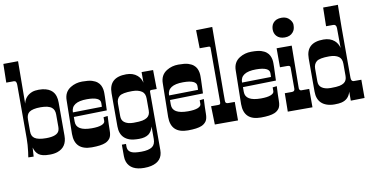

<svg xmlns="http://www.w3.org/2000/svg" viewBox="-108 -1002 2903 1492"><g transform="rotate(-10 1343.5 -256.5)"><path d="M61 -570.8Q61 -603.5 38.1 -602.5Q32.2 -602.1 28.8 -602.1H-20L-17.1 -749L99.1 -750L96.2 -416Q109.4 -474.1 166 -496.1Q187.5 -503.9 218.8 -503.9Q250 -503.9 273.2 -497.3Q296.4 -490.7 311.5 -479.7Q326.7 -468.8 335.2 -455.3Q343.8 -441.9 347.7 -427.7Q354 -407.7 354 -378.9V-117.2Q354 -27.3 277.3 -1Q251 7.8 217.5 7.8Q184.1 7.8 163.8 2.9Q143.6 -2 129.9 -11.7Q104.5 -30.8 94.2 -69.8L89.8 1L47.9 0Q46.9 0 49.1 -10.7Q51.3 -21.5 53.7 -41Q61 -99.6 61 -145ZM209.5 -367.2Q176.3 -367.2 154.1 -362.1Q131.8 -356.9 119.1 -347.7Q96.2 -330.1 96.2 -291V-195.8Q96.2 -158.7 120.1 -142.1Q147 -123 210.9 -123Q299.8 -123 314.5 -165Q318.8 -177.7 318.8 -191.9V-291Q318.8 -328.1 296.9 -345.7Q271 -367.2 209.5 -367.2Z M413.6 -120.1 418 -384.8Q418 -450.2 468.8 -481.9Q510.3 -507.8 561.8 -507.8Q613.3 -507.8 638.9 -499.8Q664.6 -491.7 680.2 -479Q695.8 -466.3 703.4 -450.4Q710.9 -434.6 713.6 -419.2Q716.3 -403.8 716.1 -390.4Q715.8 -377 715.8 -361.3Q715.8 -345.7 711.9 -253.9Q711.9 -253.9 450.7 -248V-210Q450.7 -137.2 573.7 -137.2Q625 -137.2 651.4 -147.9Q677.7 -158.7 677.7 -175.8V-206.1L710.9 -210Q707 -137.7 707 -96.2Q707 -54.7 693.1 -35.4Q679.2 -16.1 656.2 -6.3Q621.1 8.8 547.9 8.8Q413.6 8.8 413.6 -120.1ZM679.2 -292.5 679.7 -318.8Q679.7 -366.2 574.7 -366.2Q449.7 -366.2 449.7 -284.2L678.7 -288.1Q678.7 -289.1 679.2 -292.5Z M1079.6 -350.1Q1067.9 -350.1 1067.9 -336.9V122.1Q1067.9 210.4 976.1 231.4Q952.6 236.8 920.9 236.8Q816.4 236.8 788.6 166Q780.8 145.5 780.8 119.1V28.8H813.5V50.8Q813.5 98.6 874 106.4Q893.1 108.9 921.4 108.9Q949.7 108.9 971.9 103.8Q994.1 98.6 1007.8 88.9Q1032.7 70.3 1032.7 27.8V-69.8Q1021.5 -30.3 996.6 -11.7Q968.8 7.8 921.6 7.8Q874.5 7.8 847.9 -1.2Q821.3 -10.3 804.2 -26.9Q771.5 -58.6 771.5 -117.2V-378.9Q771.5 -503.9 908.7 -503.9Q961.9 -503.9 995.1 -475.1Q1021.5 -452.1 1029.8 -416V-500H1120.6L1122.6 -350.1ZM806.6 -291V-191.9Q806.6 -159.2 827.6 -143.1Q853 -123 900.6 -123Q948.2 -123 970.7 -127.9Q993.2 -132.8 1007.3 -142.1Q1032.7 -159.2 1032.7 -195.8V-291Q1032.7 -330.6 1008.3 -347.7Q980 -367.2 931.2 -367.2Q854.5 -367.2 830.6 -347.7Q806.6 -328.1 806.6 -291Z M1172.4 -120.1 1176.8 -384.8Q1176.8 -450.2 1227.5 -481.9Q1269 -507.8 1320.6 -507.8Q1372.1 -507.8 1397.7 -499.8Q1423.3 -491.7 1439 -479Q1454.6 -466.3 1462.2 -450.4Q1469.7 -434.6 1472.4 -419.2Q1475.1 -403.8 1474.9 -390.4Q1474.6 -377 1474.6 -361.3Q1474.6 -345.7 1470.7 -253.9Q1470.7 -253.9 1209.5 -248V-210Q1209.5 -137.2 1332.5 -137.2Q1383.8 -137.2 1410.2 -147.9Q1436.5 -158.7 1436.5 -175.8V-206.1L1469.7 -210Q1465.8 -137.7 1465.8 -96.2Q1465.8 -54.7 1451.9 -35.4Q1438 -16.1 1415 -6.3Q1379.9 8.8 1306.6 8.8Q1172.4 8.8 1172.4 -120.1ZM1438 -292.5 1438.5 -318.8Q1438.5 -366.2 1333.5 -366.2Q1208.5 -366.2 1208.5 -284.2L1437.5 -288.1Q1437.5 -289.1 1438 -292.5Z M1590.3 -592.8Q1590.3 -604 1577.6 -604H1506.3L1503.4 -747.1L1631.3 -750Q1628.4 -276.9 1628.4 -223.6V-166Q1628.4 -146 1650.4 -146H1702.6V0H1519.5L1515.6 -145H1572.3Q1585.9 -145 1588.1 -151.6Q1590.3 -158.2 1590.3 -168Z M1748 -120.1 1752.4 -384.8Q1752.4 -450.2 1803.2 -481.9Q1844.7 -507.8 1896.2 -507.8Q1947.8 -507.8 1973.4 -499.8Q1999 -491.7 2014.6 -479Q2030.3 -466.3 2037.8 -450.4Q2045.4 -434.6 2048.1 -419.2Q2050.8 -403.8 2050.5 -390.4Q2050.3 -377 2050.3 -361.3Q2050.3 -345.7 2046.4 -253.9Q2046.4 -253.9 1785.2 -248V-210Q1785.2 -137.2 1908.2 -137.2Q1959.5 -137.2 1985.8 -147.9Q2012.2 -158.7 2012.2 -175.8V-206.1L2045.4 -210Q2041.5 -137.7 2041.5 -96.2Q2041.5 -54.7 2027.6 -35.4Q2013.7 -16.1 1990.7 -6.3Q1955.6 8.8 1882.3 8.8Q1748 8.8 1748 -120.1ZM2013.7 -292.5 2014.2 -318.8Q2014.2 -366.2 1909.2 -366.2Q1784.2 -366.2 1784.2 -284.2L2013.2 -288.1Q2013.2 -289.1 2013.7 -292.5Z M2153.3 -145Q2176.3 -145 2176.3 -167V-333Q2176.3 -342.8 2170.9 -346.4Q2165.5 -350.1 2151.4 -350.1H2095.2V-500H2214.4Q2210.9 -194.3 2210.9 -180.7V-162.1Q2210.9 -156.7 2215.3 -150.9Q2219.7 -145 2227.1 -145H2290V0H2095.2L2097.2 -145ZM2090.3 -648.4Q2090.3 -660.6 2093.8 -674.1Q2097.2 -687.5 2106.4 -699.2Q2128.4 -727.1 2174.3 -727.1Q2213.9 -727.1 2236.3 -701.2Q2256.3 -678.2 2256.3 -657.7Q2256.3 -637.2 2252 -623.5Q2247.6 -609.9 2237.8 -598.6Q2215.3 -571.8 2173.3 -571.8Q2131.3 -571.8 2108.9 -596.7Q2090.3 -617.7 2090.3 -648.4Z M2620.6 -175.8Q2620.6 -145 2641.6 -145H2701.2V-1L2592.3 1V-69.8Q2575.7 -10.3 2518.1 2.9Q2497.1 7.8 2463.6 7.8Q2430.2 7.8 2403.6 -1.2Q2377 -10.3 2359.9 -26.9Q2327.1 -58.6 2327.1 -117.2V-378.9Q2327.1 -503.9 2464.4 -503.9Q2517.6 -503.9 2550.8 -475.1Q2577.1 -452.1 2585.4 -416L2584.5 -573.2Q2583.5 -602.1 2561 -602.1H2503.4L2506.3 -749L2622.6 -750L2620.6 -571.8ZM2362.3 -291V-191.9Q2362.3 -159.2 2383.3 -143.1Q2408.7 -123 2456.3 -123Q2503.9 -123 2526.1 -127.9Q2548.3 -132.8 2561.5 -142.1Q2585.4 -158.7 2585.4 -195.8V-291Q2585.4 -330.6 2562 -347.7Q2535.2 -367.2 2486.8 -367.2Q2410.2 -367.2 2386.2 -347.7Q2362.3 -328.1 2362.3 -291Z"/></g></svg>

Font: Smokum
Style: Regular
Weight: 400
Designer: Astigmatic (AOETI)
Foundry: Astigmatic (AOETI)
Version: Version 1.001